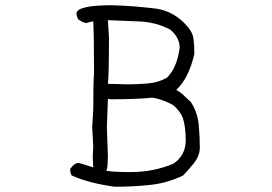

<svg xmlns="http://www.w3.org/2000/svg" viewBox="-20 -698 1040 733"><path d="M468 -376Q505 -376 545.5 -379.5Q586 -383 618 -402Q656 -440 666 -516Q666 -554 630 -585Q576 -613 515 -616Q454 -619 392 -621L396 -554Q396 -416 392 -378ZM477 -41Q566 -41 642 -73Q689 -105 689 -162Q689 -213 678 -248Q666 -277 639 -298Q593 -322 560 -325Q503 -319 400 -319L392 -321L388 -212L392 -99L391 -82Q391 -57 386 -46Q417 -41 477 -41ZM418 15Q318 1 254 -28Q248 -36 248 -53Q264 -76 280 -76Q283 -76 336 -59L334 -98L336 -139L332 -212L336 -278Q336 -391 339 -416Q339 -554 336 -617L309 -610Q294 -612 278 -625Q272 -637 272 -649Q280 -678 407 -678Q486 -676 577 -665Q648 -654 697 -595Q716 -574 719 -548Q722 -522 722 -492Q700 -398 653 -355Q669 -346 682 -333.5Q695 -321 709 -308Q734 -269 738.5 -223Q743 -177 743 -132Q741 -101 721 -76Q701 -51 679 -28Q619 1 553 8Q487 15 418 15Z"/></svg>

Font: Yozai
Style: Regular
Weight: 400
Designer: LXGW / Y.OzVox
Foundry: LXGW / Y.OzVox
Version: Version 0.861;October 22, 2024